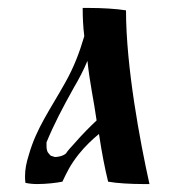

<svg xmlns="http://www.w3.org/2000/svg" viewBox="-20 -460 436 483"><path d="M297 -434C272 -438 236 -440 205 -440H188C188 -417 189 -393 192 -369C180 -328 166 -291 144 -252C106 -184 72 -138 53 -72C46 -50 43 -34 43 -17C43 -11 43 -6 44 0C53 2 63 3 74 3C97 3 122 0 137 -3C148 -26 156 -44 178 -72C194 -92 213 -110 229 -123C236 -76 244 -35 252 -3C273 1 310 3 340 3H356C332 -105 297 -292 297 -434ZM223 -157C206 -141 187 -122 167 -99C160 -91 150 -81 146 -74C138 -67 125 -65 118 -65C117 -65 110 -68 108 -68C103 -74 97 -76 97 -93V-102C116 -148 137 -188 166 -240C179 -262 190 -283 200 -307C206 -249 216 -208 223 -157Z"/></svg>

Font: Ponomar Unicode
Style: Regular
Weight: 400
Version: 1.3